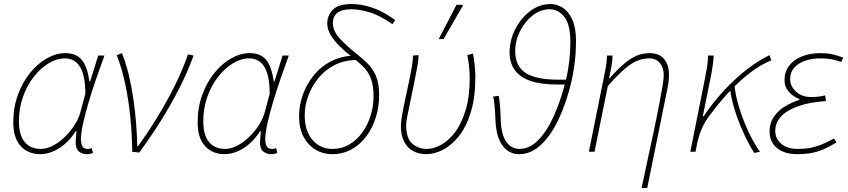

<svg xmlns="http://www.w3.org/2000/svg" viewBox="-20 -754 4212 954"><path d="M180 12Q120 12 83 -28Q46 -68 46 -146Q46 -220 69 -283Q92 -346 130 -392.5Q168 -439 213.5 -464.5Q259 -490 304 -490Q361 -490 388 -454.5Q415 -419 424 -350H428L468 -478H499Q477 -418 456 -357Q435 -296 418.5 -239.5Q402 -183 392 -137Q382 -91 382 -62Q382 -43 388.5 -28.5Q395 -14 417 -14Q423 -14 428 -15.5Q433 -17 436 -18L442 6Q434 9 428 10.5Q422 12 411 12Q389 12 372.5 -1Q356 -14 356 -46Q356 -55 357.5 -70.5Q359 -86 360 -102H356Q322 -48 274.5 -18Q227 12 180 12ZM182 -14Q212 -14 243.5 -30.5Q275 -47 303.5 -75Q332 -103 352.5 -136Q373 -169 381 -202L404 -288Q404 -378 378 -421Q352 -464 302 -464Q262 -464 221.5 -439.5Q181 -415 147.5 -372Q114 -329 94 -272.5Q74 -216 74 -152Q74 -83 102.5 -48.5Q131 -14 182 -14Z M637 0Q636 -86 627.5 -171.5Q619 -257 602.5 -335.5Q586 -414 560 -480L586 -490Q606 -440 620 -381Q634 -322 643 -260Q652 -198 656.5 -138.5Q661 -79 662 -28H666Q714 -94 761.5 -171.5Q809 -249 849 -329.5Q889 -410 914 -484L942 -478Q912 -396 870.5 -314.5Q829 -233 779 -153.5Q729 -74 672 4Z M1096 12Q1036 12 999 -28Q962 -68 962 -146Q962 -220 985 -283Q1008 -346 1046 -392.5Q1084 -439 1129.5 -464.5Q1175 -490 1220 -490Q1277 -490 1304 -454.5Q1331 -419 1340 -350H1344L1384 -478H1415Q1393 -418 1372 -357Q1351 -296 1334.5 -239.5Q1318 -183 1308 -137Q1298 -91 1298 -62Q1298 -43 1304.5 -28.5Q1311 -14 1333 -14Q1339 -14 1344 -15.5Q1349 -17 1352 -18L1358 6Q1350 9 1344 10.5Q1338 12 1327 12Q1305 12 1288.5 -1Q1272 -14 1272 -46Q1272 -55 1273.5 -70.5Q1275 -86 1276 -102H1272Q1238 -48 1190.5 -18Q1143 12 1096 12ZM1098 -14Q1128 -14 1159.5 -30.5Q1191 -47 1219.5 -75Q1248 -103 1268.5 -136Q1289 -169 1297 -202L1320 -288Q1320 -378 1294 -421Q1268 -464 1218 -464Q1178 -464 1137.5 -439.5Q1097 -415 1063.5 -372Q1030 -329 1010 -272.5Q990 -216 990 -152Q990 -83 1018.5 -48.5Q1047 -14 1098 -14Z M1630 12Q1585 12 1548 -10Q1511 -32 1488.5 -74Q1466 -116 1466 -176Q1466 -231 1485 -284Q1504 -337 1540 -381Q1576 -425 1628 -451Q1680 -477 1746 -478L1751 -456Q1689 -455 1641 -430Q1593 -405 1560.5 -364Q1528 -323 1511 -275.5Q1494 -228 1494 -182Q1494 -104 1532.5 -59Q1571 -14 1632 -14Q1678 -14 1715.5 -36Q1753 -58 1780 -95.5Q1807 -133 1821.5 -179.5Q1836 -226 1836 -275Q1836 -332 1822 -366Q1808 -400 1784 -423.5Q1760 -447 1730 -470Q1698 -495 1669.5 -522.5Q1641 -550 1623.5 -579Q1606 -608 1606 -638Q1606 -677 1633.5 -705.5Q1661 -734 1728 -734Q1778 -734 1832.5 -715Q1887 -696 1944 -654L1930 -634Q1867 -678 1816 -693Q1765 -708 1726 -708Q1678 -708 1656 -690Q1634 -672 1634 -640Q1634 -600 1667.5 -563.5Q1701 -527 1750 -488Q1779 -465 1805 -440Q1831 -415 1847.5 -378Q1864 -341 1864 -282Q1864 -224 1847.5 -171Q1831 -118 1800 -76.5Q1769 -35 1726 -11.5Q1683 12 1630 12Z M2098 12Q2062 12 2033.5 -3Q2005 -18 1988.5 -49Q1972 -80 1972 -128Q1972 -148 1978 -182.5Q1984 -217 1993 -259Q2002 -301 2011 -343Q2020 -385 2026 -420.5Q2032 -456 2032 -478L2060 -480Q2060 -460 2053.5 -423.5Q2047 -387 2038 -342.5Q2029 -298 2020 -255.5Q2011 -213 2004.5 -180Q1998 -147 1998 -134Q1998 -67 2028 -40.5Q2058 -14 2100 -14Q2134 -14 2171 -34Q2208 -54 2240.5 -96.5Q2273 -139 2293.5 -206.5Q2314 -274 2314 -368Q2314 -392 2310.5 -424.5Q2307 -457 2302 -480L2330 -488Q2335 -463 2338.5 -430.5Q2342 -398 2342 -374Q2342 -271 2319.5 -197.5Q2297 -124 2260.5 -78Q2224 -32 2181.5 -10Q2139 12 2098 12ZM2160 -560 2248 -730H2278L2280 -726L2184 -560Z M2560 12Q2508 12 2477 -30.5Q2446 -73 2442 -152Q2441 -185 2438 -221.5Q2435 -258 2430 -274L2458 -278Q2461 -265 2464 -230.5Q2467 -196 2468 -158Q2471 -82 2496.5 -48Q2522 -14 2562 -14Q2612 -14 2655.5 -59Q2699 -104 2733.5 -181.5Q2768 -259 2792 -358Q2803 -402 2808.5 -449.5Q2814 -497 2814 -546Q2814 -632 2784 -670Q2754 -708 2712 -708Q2666 -708 2627 -677.5Q2588 -647 2564 -599.5Q2540 -552 2540 -500Q2540 -426 2591 -392Q2642 -358 2758 -358H2806L2798 -334H2750Q2667 -334 2614.5 -352.5Q2562 -371 2537 -407Q2512 -443 2512 -494Q2512 -539 2528 -581.5Q2544 -624 2572 -658.5Q2600 -693 2636.5 -713.5Q2673 -734 2714 -734Q2748 -734 2777 -715Q2806 -696 2824 -655.5Q2842 -615 2842 -552Q2842 -517 2839.5 -483Q2837 -449 2832 -416Q2827 -383 2820 -352Q2796 -248 2757.5 -165.5Q2719 -83 2669 -35.5Q2619 12 2560 12Z M3168 180Q3185 98 3201.5 22.5Q3218 -53 3232 -119Q3246 -185 3256 -238Q3266 -291 3272 -327.5Q3278 -364 3278 -380Q3278 -418 3258.5 -441Q3239 -464 3206 -464Q3176 -464 3147 -452.5Q3118 -441 3083 -411Q3048 -381 3000 -326L2934 0H2906L2978 -358Q2984 -387 2989.5 -416Q2995 -445 2996 -478H3024Q3023 -448 3017 -417.5Q3011 -387 3006 -364H3008Q3049 -410 3081.5 -437.5Q3114 -465 3144 -477.5Q3174 -490 3208 -490Q3255 -490 3279.5 -461Q3304 -432 3304 -382Q3304 -366 3302 -348.5Q3300 -331 3295 -308L3196 180Z M3410 0 3482 -360Q3488 -389 3493 -420Q3498 -451 3498 -478H3526Q3526 -462 3522 -433Q3518 -404 3512 -374L3472 -176H3476Q3523 -246 3579 -306Q3635 -366 3693 -410.5Q3751 -455 3804 -480L3812 -454Q3760 -433 3707 -392.5Q3654 -352 3601.5 -296Q3549 -240 3500 -172Q3479 -144 3464.5 -108.5Q3450 -73 3442 -32L3436 0ZM3728 6Q3713 -16 3695 -51Q3677 -86 3659 -129Q3641 -172 3627.5 -218Q3614 -264 3608 -307L3630 -326Q3635 -280 3649 -232Q3663 -184 3681.5 -139Q3700 -94 3720 -58Q3740 -22 3756 0Z M3942 12Q3898 12 3867 -2Q3836 -16 3820 -41Q3804 -66 3804 -98Q3804 -145 3827 -176.5Q3850 -208 3884 -227.5Q3918 -247 3952 -258V-262Q3922 -273 3900 -297.5Q3878 -322 3878 -356Q3878 -397 3900.5 -427Q3923 -457 3963.5 -473.5Q4004 -490 4058 -490Q4090 -490 4114 -484.5Q4138 -479 4170 -468L4160 -446Q4129 -457 4107 -460.5Q4085 -464 4056 -464Q4015 -464 3981 -452.5Q3947 -441 3926.5 -418Q3906 -395 3906 -362Q3906 -325 3935.5 -298.5Q3965 -272 4008 -272Q4028 -272 4043 -273.5Q4058 -275 4080 -280L4084 -252Q4001 -246 3945 -226Q3889 -206 3860.5 -175Q3832 -144 3832 -104Q3832 -64 3862.5 -39Q3893 -14 3944 -14Q3977 -14 4003 -18.5Q4029 -23 4057.5 -34Q4086 -45 4124 -66L4136 -46Q4098 -23 4067.5 -10.5Q4037 2 4007.5 7Q3978 12 3942 12Z"/></svg>

Font: Source Sans 3 VF
Style: Italic
Weight: 200
Italic angle: -11°
Designer: Paul D. Hunt
Foundry: Adobe Systems Incorporated
Version: Version 3.042;hotconv 1.0.118;makeotfexe 2.5.65603